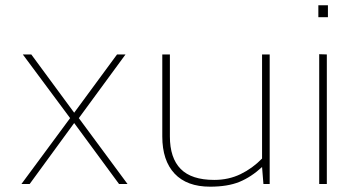

<svg xmlns="http://www.w3.org/2000/svg" viewBox="-20 -688 1337 718"><path d="M91 0 257.4 -227.9 425.1 0H456.8L274.8 -246.3L449.4 -484.4H417.7L257.4 -266.5L97 -484.4H65.3L242.2 -246.3L60.2 0Z M960 -63.4 965.1 0H988.5V-484.4H960V-95.1Q924.2 -58.4 879.6 -36.8Q835 -15.2 781.2 -15.2Q696.2 -15.2 655.8 -56.1Q615.3 -97 615.3 -177.8V-484.4H586.9V-177.8Q586.9 -87.8 632.8 -38.8Q678.8 10.1 765.6 10.1Q831.3 10.1 875.2 -7.8Q919.1 -25.7 960 -63.4Z M1206.3 -623.6V-668.2H1170.5V-623.6ZM1202.2 0V-484.4L1173.7 -485.3V0Z"/></svg>

Font: Arad-FD-VF Thin
Style: Regular
Weight: 100
Designer: Mohammad Darvishi
Version: Version 1.010;September 21, 2024;FontCreator 15.0.0.2992 64-